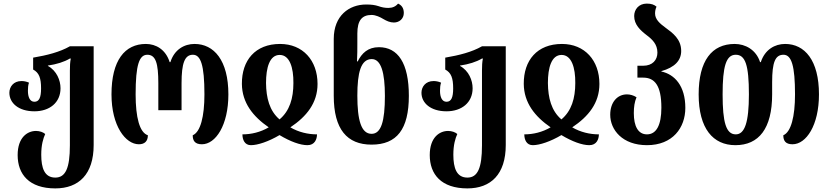

<svg xmlns="http://www.w3.org/2000/svg" viewBox="-20 -793 4604 1066"><path d="M287 253C417 253 500 175 500 12V-536H368C312 -504 241 -486 164 -473V-407C197 -389 208 -360 208 -302C208 -251 197 -228 171 -228C146 -228 135 -254 135 -289C135 -304 136 -321 141 -334C126 -341 111 -343 99 -343C55 -343 32 -311 32 -278C32 -221 83 -175 171 -175C255 -175 316 -223 316 -303C316 -347 295 -400 246 -427V-429C294 -436 336 -449 368 -468H373C369 -448 368 -427 368 -401V14C368 140 344 193 287 193C227 193 209 140 209 66C209 11 220 -25 231 -49C220 -59 200 -66 180 -66C132 -66 78 -30 78 68C78 175 142 253 287 253Z M751 8C783 8 801 -9 801 -42C755 -57 733 -141 733 -269C733 -433 753 -489 798 -489C845 -489 859 -441 859 -331V-181H988V-331C988 -441 1005 -489 1051 -489C1094 -489 1115 -433 1115 -269C1115 -146 1093 -60 1050 -42C1050 -12 1062 8 1101 8C1177 8 1248 -97 1248 -269C1248 -458 1168 -549 1060 -549C1003 -549 948 -518 926 -448H922C900 -518 846 -549 790 -549C673 -549 599 -458 599 -269C599 -94 677 8 751 8Z M1373 13C1411 13 1471 -7 1532 -43C1592 -7 1647 13 1687 13C1728 13 1740 -21 1740 -47C1690 -47 1638 -59 1592 -86C1682 -146 1743 -221 1743 -327C1743 -458 1661 -549 1535 -549C1397 -549 1322 -458 1323 -327C1324 -222 1385 -146 1472 -86C1426 -59 1375 -47 1326 -47C1326 -18 1338 13 1373 13ZM1532 -130C1476 -178 1458 -249 1457 -332C1457 -418 1477 -488 1533 -488C1588 -488 1610 -418 1609 -332C1609 -247 1588 -177 1532 -130Z M2043 10C2183 10 2250 -75 2250 -261C2250 -443 2189 -531 2084 -531C2023 -531 1989 -498 1966 -452H1962C1964 -482 1964 -523 1964 -555V-607C1964 -680 1990 -710 2043 -710C2066 -710 2091 -698 2109 -687C2126 -677 2145 -668 2167 -668C2196 -668 2222 -688 2222 -721C2222 -750 2208 -765 2190 -773C2177 -757 2159 -749 2136 -749C2118 -749 2100 -752 2081 -759C2062 -765 2044 -768 2013 -768C1918 -768 1833 -706 1833 -577V-261C1833 -75 1907 10 2043 10ZM2043 -50C1985 -50 1964 -127 1964 -262C1964 -389 1983 -465 2044 -465C2096 -465 2117 -389 2117 -261C2117 -119 2096 -50 2043 -50Z M2575 253C2705 253 2788 175 2788 12V-536H2656C2600 -504 2529 -486 2452 -473V-407C2485 -389 2496 -360 2496 -302C2496 -251 2485 -228 2459 -228C2434 -228 2423 -254 2423 -289C2423 -304 2424 -321 2429 -334C2414 -341 2399 -343 2387 -343C2343 -343 2320 -311 2320 -278C2320 -221 2371 -175 2459 -175C2543 -175 2604 -223 2604 -303C2604 -347 2583 -400 2534 -427V-429C2582 -436 2624 -449 2656 -468H2661C2657 -448 2656 -427 2656 -401V14C2656 140 2632 193 2575 193C2515 193 2497 140 2497 66C2497 11 2508 -25 2519 -49C2508 -59 2488 -66 2468 -66C2420 -66 2366 -30 2366 68C2366 175 2430 253 2575 253Z M2938 13C2976 13 3036 -7 3097 -43C3157 -7 3212 13 3252 13C3293 13 3305 -21 3305 -47C3255 -47 3203 -59 3157 -86C3247 -146 3308 -221 3308 -327C3308 -458 3226 -549 3100 -549C2962 -549 2887 -458 2888 -327C2889 -222 2950 -146 3037 -86C2991 -59 2940 -47 2891 -47C2891 -18 2903 13 2938 13ZM3097 -130C3041 -178 3023 -249 3022 -332C3022 -418 3042 -488 3098 -488C3153 -488 3175 -418 3174 -332C3174 -247 3153 -177 3097 -130Z M3572 13C3715 13 3785 -84 3785 -194C3785 -316 3726 -380 3652 -396V-398C3726 -419 3762 -457 3762 -510C3762 -576 3715 -610 3674 -640C3644 -662 3617 -685 3617 -718C3617 -731 3619 -742 3625 -756C3612 -767 3597 -773 3571 -773C3526 -773 3501 -740 3501 -704C3501 -656 3535 -625 3570 -598C3602 -574 3630 -547 3630 -501C3630 -460 3603 -428 3551 -428H3519V-362H3551C3615 -362 3652 -318 3652 -195C3652 -98 3624 -47 3572 -47C3523 -47 3499 -92 3499 -165C3499 -199 3503 -227 3514 -253C3497 -264 3478 -269 3461 -269C3407 -269 3368 -225 3368 -156C3368 -72 3436 13 3572 13Z M4063 13C4193 13 4267 -79 4267 -269V-337C4267 -447 4284 -489 4330 -489C4375 -489 4394 -426 4394 -269C4394 -146 4372 -60 4329 -42C4329 -12 4341 8 4380 8C4456 8 4527 -97 4527 -269C4527 -458 4448 -549 4339 -549C4282 -549 4227 -518 4204 -448H4200C4178 -517 4118 -549 4059 -549C3932 -549 3859 -456 3859 -269C3859 -79 3939 13 4063 13ZM4065 -47C4011 -47 3992 -114 3992 -269C3992 -424 4011 -489 4065 -489C4118 -489 4138 -432 4138 -269C4138 -114 4115 -47 4065 -47Z"/></svg>

Font: Noto Serif Georgian ExtraCondensed Bold
Style: Regular
Weight: 700
Width: 2
Designer: Monotype Design Team, Akaki Razmadze
Foundry: Google LLC
Version: Version 2.003